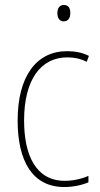

<svg xmlns="http://www.w3.org/2000/svg" viewBox="-20 -743 401 773"><path d="M237 -723C217 -723 211 -706 211 -690C211 -672 219 -657 236 -657C255 -657 263 -671 263 -691C263 -707 258 -723 237 -723ZM239 10C274 10 311 2 336 -9V-35C307 -22 273 -15 241 -15C125 -15 77 -117 77 -258C77 -422 144 -512 251 -512C278 -512 305 -507 329 -494L338 -518C312 -531 284 -537 250 -537C126 -537 51 -435 51 -258C51 -97 109 10 239 10Z"/></svg>

Font: Noto Sans Sinhala UI Condensed Thin
Style: Regular
Weight: 100
Width: 3
Designer: Jelle Bosma - Monotype Design Team
Foundry: Monotype Imaging Inc.
Version: Version 2.006